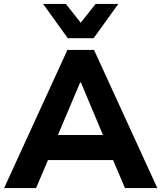

<svg xmlns="http://www.w3.org/2000/svg" viewBox="-20 -960 823 980"><path d="M1 0 324 -705H460L783 0H618L535 -195L600 -143H182L247 -195L164 0ZM389 -539 260 -234 234 -271H548L521 -234L393 -539ZM326 -765 200 -940H316L392 -844L468 -940H584L458 -765Z"/></svg>

Font: Nunito Sans 9pt ExtraBold
Style: Regular
Weight: 800
Version: Version 3.101;gftools[0.9.27]